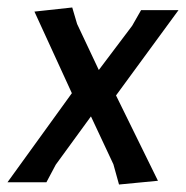

<svg xmlns="http://www.w3.org/2000/svg" viewBox="-27 -487 498 513"><path d="M283 -232 395 -4 291 6 276 -48 216 -176 122 -47 97 0H-7L165 -238L65 -456L166 -467L179 -423L237 -300L326 -418L350 -460H450Z"/></svg>

Font: Alegreya Sans Medium
Style: Italic
Weight: 500
Italic angle: -7°
Designer: Juan Pablo del Peral
Foundry: Huerta Tipografica
Version: Version 2.007